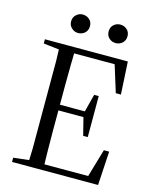

<svg xmlns="http://www.w3.org/2000/svg" viewBox="-125 -931 810 1013"><g transform="rotate(15 280.5 -424.0)"><path d="M40 0H175V-36H153L40 -23ZM124 0H209Q208 -44 207 -97Q206 -150 206 -207V-318V-360V-467Q206 -522 207 -575Q208 -627 209 -670H124Q126 -627 127 -575Q127 -522 127 -467V-360V-314V-206Q127 -149 127 -96Q126 -43 124 0ZM166 0H510L521 -185H492L442 -14L479 -32H166ZM166 -326H360V-357H166ZM367 -230H392V-454H367L341 -353V-333ZM40 -647 153 -634H175V-670H40ZM475 -492H503L493 -670H165V-638H461L424 -656ZM200 -747Q221 -747 237 -761Q252 -775 252 -798Q252 -820 237 -834Q221 -848 200 -848Q180 -848 165 -834Q149 -820 149 -798Q149 -775 165 -761Q180 -747 200 -747ZM406 -747Q426 -747 442 -761Q457 -775 457 -798Q457 -820 442 -834Q426 -848 406 -848Q384 -848 369 -834Q354 -820 354 -798Q354 -775 369 -761Q384 -747 406 -747Z"/></g></svg>

Font: Source Serif 4 48pt
Style: Regular
Weight: 400
Designer: Frank Grie√ühammer
Foundry: Adobe Systems Incorporated
Version: Version 4.004;hotconv 1.0.116;makeotfexe 2.5.65601